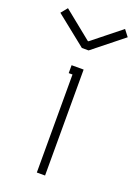

<svg xmlns="http://www.w3.org/2000/svg" viewBox="-196 -735 561 790"><g transform="rotate(20 84.5 -339.5)"><path d="M85.9 -580.1 210 -679.2 231.9 -650.9 99.1 -544.9H69.8L-63 -650.9L-40 -679.2L83 -580.1ZM70.8 -429.2H54.2V-463.9H106.9V0H70.8Z"/></g></svg>

Font: RawengulkPcs
Style: Regular
Weight: 400
Version: Version 0.92